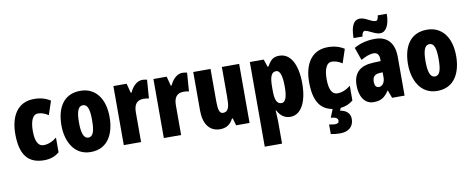

<svg xmlns="http://www.w3.org/2000/svg" viewBox="-79 -1152 4353 1771"><g transform="rotate(-10 2097.5 -266.0)"><path d="M254 10C309 10 356 -6 396 -39V-177C356 -145 314 -128 272 -128C222 -128 196 -177 196 -274C196 -371 224 -425 268 -425C302 -425 334 -414 367 -392L410 -521C366 -549 318 -563 257 -563C99 -563 32 -435 32 -274C32 -78 105 10 254 10Z M916 -278C916 -460 826 -563 692 -563C530 -563 465 -437 465 -278C465 -132 533 10 690 10C860 10 916 -136 916 -278ZM629 -276C629 -380 648 -428 691 -428C736 -428 752 -379 752 -278C752 -176 736 -125 691 -125C648 -125 629 -177 629 -276Z M1271 -563C1216 -563 1174 -510 1155 -465H1147L1124 -553H1000V0H1162V-278C1162 -350 1189 -389 1253 -389C1274 -389 1290 -387 1303 -383L1316 -557C1296 -562 1284 -563 1271 -563Z M1646 -563C1591 -563 1549 -510 1530 -465H1522L1499 -553H1375V0H1537V-278C1537 -350 1564 -389 1628 -389C1649 -389 1665 -387 1678 -383L1691 -557C1671 -562 1659 -563 1646 -563Z M2178 -553H2016V-280C2016 -191 2011 -134 1953 -134C1921 -134 1910 -172 1910 -246V-553H1748V-193C1748 -64 1804 10 1901 10C1960 10 1999 -16 2025 -68H2033L2052 0H2178Z M2556 -563C2507 -563 2477 -550 2440 -482H2432L2408 -553H2278V240H2440V35C2440 14 2438 -21 2435 -71H2440C2470 -14 2510 10 2560 10C2658 10 2720 -98 2720 -275C2720 -454 2659 -563 2556 -563ZM2502 -428C2537 -428 2556 -378 2556 -273C2556 -177 2538 -129 2501 -129C2458 -129 2440 -168 2440 -256V-288C2440 -388 2458 -428 2502 -428Z M3113 126C3113 76 3078 42 3020 34L3030 9C3075 5 3114 -11 3148 -39V-177C3108 -145 3066 -128 3024 -128C2974 -128 2948 -177 2948 -274C2948 -371 2976 -425 3020 -425C3054 -425 3086 -414 3119 -392L3162 -521C3118 -549 3070 -563 3009 -563C2851 -563 2784 -435 2784 -274C2784 -102 2840 -13 2955 6L2924 83C2965 85 2990 98 2990 121C2990 140 2977 149 2953 149C2938 149 2920 146 2898 141V231C2923 237 2952 240 2985 240C3068 240 3113 196 3113 126Z M3599 -772H3515C3510 -741 3504 -724 3488 -724C3443 -724 3401 -771 3346 -771C3267 -771 3259 -666 3259 -604H3343C3345 -640 3360 -652 3370 -652C3403 -652 3460 -605 3510 -605C3560 -605 3599 -663 3599 -772ZM3451 -563C3375 -563 3308 -545 3254 -513L3296 -393C3345 -421 3383 -434 3415 -434C3451 -434 3468 -411 3468 -366V-352L3396 -349C3275 -344 3210 -287 3210 -169C3210 -79 3246 10 3341 10C3410 10 3447 -17 3483 -73H3486L3513 0H3630V-363C3630 -498 3561 -563 3451 -563ZM3438 -245 3468 -247V-198C3468 -151 3443 -119 3411 -119C3385 -119 3372 -138 3372 -176C3372 -220 3394 -243 3438 -245Z M4162 -278C4162 -460 4072 -563 3938 -563C3776 -563 3711 -437 3711 -278C3711 -132 3779 10 3936 10C4106 10 4162 -136 4162 -278ZM3875 -276C3875 -380 3894 -428 3937 -428C3982 -428 3998 -379 3998 -278C3998 -176 3982 -125 3937 -125C3894 -125 3875 -177 3875 -276Z"/></g></svg>

Font: Noto Sans Thai ExtCond Blk
Style: Regular
Weight: 900
Width: 2
Designer: Monotype Design Team
Foundry: Monotype Imaging Inc.
Version: Version 2.002